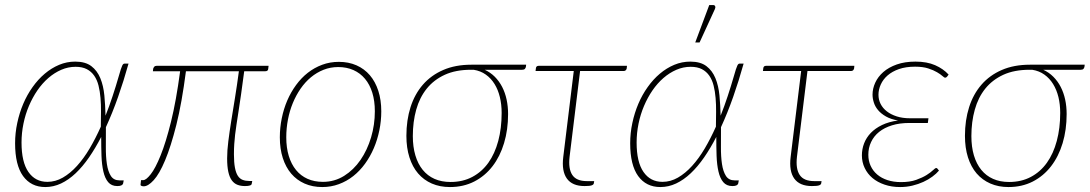

<svg xmlns="http://www.w3.org/2000/svg" viewBox="-20 -750 4404 776"><path d="M171.5 -15Q204 -15 234 -32.2Q264 -49.5 291.2 -79.5Q318.5 -109.5 342.5 -150.2Q366.5 -191 387.5 -238Q388 -268 388.2 -297.8Q388.5 -327.5 386.2 -354.2Q384 -381 378.2 -404Q372.5 -427 360.8 -444Q349 -461 330.8 -470.5Q312.5 -480 285.5 -480Q255.5 -480 227.8 -468Q200 -456 175.5 -434.8Q151 -413.5 131.2 -384.8Q111.5 -356 97 -322Q82.5 -288 74.8 -250.2Q67 -212.5 67 -174Q67 -95 94.8 -55Q122.5 -15 171.5 -15ZM499.5 -493Q480 -423 457.2 -358.2Q434.5 -293.5 408 -236Q408 -194.5 407.8 -155.8Q407.5 -117 412 -87Q416.5 -57 428 -39Q439.5 -21 463 -21H480L477.5 -8Q476.5 -4 471 -1Q465.5 2 454 2Q430.5 2 417.2 -13.8Q404 -29.5 397.8 -56.8Q391.5 -84 390.2 -120Q389 -156 389 -196.5Q365.5 -151 339.8 -113.8Q314 -76.5 285.8 -49.8Q257.5 -23 226.8 -8.5Q196 6 163 6Q105.5 6 73.2 -38.5Q41 -83 41 -171Q41 -212.5 49.8 -253.2Q58.5 -294 74 -330.5Q89.5 -367 111.8 -398.2Q134 -429.5 161 -452.2Q188 -475 219 -488Q250 -501 284 -501Q325 -501 349 -482.8Q373 -464.5 385.5 -434Q398 -403.5 401.8 -364.2Q405.5 -325 406.5 -282.5Q422 -321.5 435.2 -361.8Q448.5 -402 460 -442Q465 -459.5 468.2 -469.5Q471.5 -479.5 474 -484.8Q476.5 -490 478.8 -491.5Q481 -493 484 -493Z M1064 -471.5Q1063.5 -462 1051.5 -462H967Q960 -407.5 954.2 -367.8Q948.5 -328 943.8 -298.2Q939 -268.5 935.8 -246.5Q932.5 -224.5 930.2 -205.5Q928 -186.5 926.8 -168Q925.5 -149.5 925.5 -126.5Q925.5 -93.5 929.5 -72.5Q933.5 -51.5 941.2 -39.5Q949 -27.5 960.8 -23Q972.5 -18.5 987.5 -18.5H999.5L997.5 -8Q997.5 2 970 2Q953 2 939.5 -3.2Q926 -8.5 916.8 -21.2Q907.5 -34 902.8 -55.5Q898 -77 898 -110Q898 -141.5 902.8 -179Q907.5 -216.5 914.5 -260.5Q921.5 -304.5 929.8 -355Q938 -405.5 945.5 -462H731.5Q715 -334 692.8 -245.5Q670.5 -157 647.2 -101.8Q624 -46.5 601.2 -21.8Q578.5 3 561 3Q555.5 3 551.5 1.2Q547.5 -0.5 548 -3.5L550 -22H559Q570.5 -22 589.2 -45.8Q608 -69.5 629.2 -122Q650.5 -174.5 671.2 -258.2Q692 -342 708 -462H598L599 -472Q600 -476 603.2 -480Q606.5 -484 613 -484H1065.5Z M1285 -15Q1332 -15 1370.8 -39.2Q1409.5 -63.5 1437 -103.5Q1464.5 -143.5 1479.8 -194.8Q1495 -246 1495 -300Q1495 -342 1484.8 -375.2Q1474.5 -408.5 1455.2 -431.5Q1436 -454.5 1408.5 -466.8Q1381 -479 1347 -479Q1315.5 -479 1287.8 -468Q1260 -457 1236.8 -437.8Q1213.5 -418.5 1195 -391.8Q1176.5 -365 1163.5 -333.5Q1150.5 -302 1143.8 -266.8Q1137 -231.5 1137 -195Q1137 -153 1147.2 -119.5Q1157.5 -86 1176.5 -62.8Q1195.5 -39.5 1223 -27.2Q1250.5 -15 1285 -15ZM1282.5 6Q1243 6 1211.2 -8Q1179.5 -22 1157.2 -48Q1135 -74 1123 -111.2Q1111 -148.5 1111 -195Q1111 -234 1118.8 -272Q1126.5 -310 1141 -343.8Q1155.5 -377.5 1176.5 -406.2Q1197.5 -435 1224 -455.8Q1250.5 -476.5 1282 -488.2Q1313.5 -500 1349.5 -500Q1389 -500 1420.8 -486Q1452.5 -472 1474.8 -446Q1497 -420 1509 -383Q1521 -346 1521 -300Q1521 -261 1513.2 -223.2Q1505.5 -185.5 1491 -151.5Q1476.5 -117.5 1455.5 -88.5Q1434.5 -59.5 1408 -38.5Q1381.5 -17.5 1349.8 -5.8Q1318 6 1282.5 6Z M1883 -468Q1822 -468 1777.8 -447.8Q1733.5 -427.5 1704.8 -391.8Q1676 -356 1662.2 -306.8Q1648.5 -257.5 1648.5 -200Q1648.5 -156.5 1658.8 -122Q1669 -87.5 1688.5 -63.5Q1708 -39.5 1736.2 -27Q1764.5 -14.5 1801 -14.5Q1850.5 -14.5 1889 -35Q1927.5 -55.5 1953.8 -92.2Q1980 -129 1993.8 -180.5Q2007.5 -232 2007.5 -293.5Q2007.5 -328 2000.2 -357.8Q1993 -387.5 1978.8 -410.5Q1964.5 -433.5 1943.5 -448.5Q1922.5 -463.5 1894.5 -468ZM2106.5 -488.5 2105.5 -480Q2104.5 -475 2101.2 -471.5Q2098 -468 2090 -468H1939Q1962 -457.5 1979.8 -439.8Q1997.5 -422 2009.5 -398.8Q2021.5 -375.5 2027.5 -347.8Q2033.5 -320 2033.5 -289Q2033.5 -225.5 2017.2 -171.5Q2001 -117.5 1970.5 -78Q1940 -38.5 1896.5 -16.2Q1853 6 1798.5 6Q1758 6 1725.2 -8.2Q1692.5 -22.5 1669.8 -49Q1647 -75.5 1634.8 -114Q1622.5 -152.5 1622.5 -201Q1622.5 -264 1639.2 -316.8Q1656 -369.5 1689.2 -407.8Q1722.5 -446 1771.5 -467.2Q1820.5 -488.5 1885 -488.5Z M2513 -473.5Q2512 -469 2509 -466Q2506 -463 2500.5 -463H2324.5L2282 -116Q2276.5 -68 2293 -43Q2309.5 -18 2352 -18H2381.5L2380 -9Q2379.5 -4 2371.8 -1Q2364 2 2342.5 2Q2293 2 2271.2 -28.2Q2249.5 -58.5 2256.5 -115.5L2299 -463H2144.5L2146 -474.5Q2147 -484 2157.5 -484H2514Z M2657.5 -15Q2690 -15 2720 -32.2Q2750 -49.5 2777.2 -79.5Q2804.5 -109.5 2828.5 -150.2Q2852.5 -191 2873.5 -238Q2874 -268 2874.2 -297.8Q2874.5 -327.5 2872.2 -354.2Q2870 -381 2864.2 -404Q2858.5 -427 2846.8 -444Q2835 -461 2816.8 -470.5Q2798.5 -480 2771.5 -480Q2741.5 -480 2713.8 -468Q2686 -456 2661.5 -434.8Q2637 -413.5 2617.2 -384.8Q2597.5 -356 2583 -322Q2568.5 -288 2560.8 -250.2Q2553 -212.5 2553 -174Q2553 -95 2580.8 -55Q2608.5 -15 2657.5 -15ZM2985.5 -493Q2966 -423 2943.2 -358.2Q2920.5 -293.5 2894 -236Q2894 -194.5 2893.8 -155.8Q2893.5 -117 2898 -87Q2902.5 -57 2914 -39Q2925.5 -21 2949 -21H2966L2963.5 -8Q2962.5 -4 2957 -1Q2951.5 2 2940 2Q2916.5 2 2903.2 -13.8Q2890 -29.5 2883.8 -56.8Q2877.5 -84 2876.2 -120Q2875 -156 2875 -196.5Q2851.5 -151 2825.8 -113.8Q2800 -76.5 2771.8 -49.8Q2743.5 -23 2712.8 -8.5Q2682 6 2649 6Q2591.5 6 2559.2 -38.5Q2527 -83 2527 -171Q2527 -212.5 2535.8 -253.2Q2544.5 -294 2560 -330.5Q2575.5 -367 2597.8 -398.2Q2620 -429.5 2647 -452.2Q2674 -475 2705 -488Q2736 -501 2770 -501Q2811 -501 2835 -482.8Q2859 -464.5 2871.5 -434Q2884 -403.5 2887.8 -364.2Q2891.5 -325 2892.5 -282.5Q2908 -321.5 2921.2 -361.8Q2934.5 -402 2946 -442Q2951 -459.5 2954.2 -469.5Q2957.5 -479.5 2960 -484.8Q2962.5 -490 2964.8 -491.5Q2967 -493 2970 -493ZM2790 -578.5 2846.5 -729.5H2863Q2868.5 -729.5 2870.5 -724.5Q2872.5 -719.5 2869 -712.5L2807.5 -578.5Z M3432 -473.5Q3431 -469 3428 -466Q3425 -463 3419.5 -463H3243.5L3201 -116Q3195.5 -68 3212 -43Q3228.5 -18 3271 -18H3300.5L3299 -9Q3298.5 -4 3290.8 -1Q3283 2 3261.5 2Q3212 2 3190.2 -28.2Q3168.5 -58.5 3175.5 -115.5L3218 -463H3063.5L3065 -474.5Q3066 -484 3076.5 -484H3433Z M3775 -60.5Q3764.5 -48 3748.2 -36Q3732 -24 3711.8 -14.8Q3691.5 -5.5 3667.8 0.2Q3644 6 3618 6Q3583.5 6 3555 -3.8Q3526.5 -13.5 3506.2 -30.5Q3486 -47.5 3474.8 -71Q3463.5 -94.5 3463.5 -122Q3463.5 -147.5 3472.5 -170.8Q3481.5 -194 3499.5 -212.8Q3517.5 -231.5 3545 -244.8Q3572.5 -258 3609.5 -263Q3580.5 -268 3560.8 -279.2Q3541 -290.5 3529 -304.8Q3517 -319 3511.8 -335.5Q3506.5 -352 3506.5 -367.5Q3506.5 -392 3517.5 -416Q3528.5 -440 3550.2 -459Q3572 -478 3604.5 -489.5Q3637 -501 3680 -501Q3726.5 -501 3759.5 -486.5Q3792.5 -472 3814 -448.5L3807.5 -440Q3804 -436 3800 -436Q3796.5 -436 3788.8 -443Q3781 -450 3767 -458.2Q3753 -466.5 3731.5 -473.5Q3710 -480.5 3678.5 -480.5Q3641 -480.5 3613.2 -470.8Q3585.5 -461 3567.2 -445Q3549 -429 3539.8 -408.5Q3530.5 -388 3530.5 -367Q3530.5 -347 3539.2 -329.8Q3548 -312.5 3564.5 -299.8Q3581 -287 3604.5 -279.5Q3628 -272 3658 -272H3732.5L3730 -253H3655.5Q3616 -253 3585.2 -243.5Q3554.5 -234 3533.2 -217Q3512 -200 3500.8 -176.2Q3489.5 -152.5 3489.5 -124.5Q3489.5 -100 3498.8 -79.8Q3508 -59.5 3525.2 -44.8Q3542.5 -30 3567 -22Q3591.5 -14 3621.5 -14Q3657.5 -14 3682.8 -23Q3708 -32 3724.8 -42.5Q3741.5 -53 3750.8 -62Q3760 -71 3764 -71Q3767 -71 3769.5 -67.5Z M4140.5 -468Q4079.5 -468 4035.2 -447.8Q3991 -427.5 3962.2 -391.8Q3933.5 -356 3919.8 -306.8Q3906 -257.5 3906 -200Q3906 -156.5 3916.2 -122Q3926.5 -87.5 3946 -63.5Q3965.5 -39.5 3993.8 -27Q4022 -14.5 4058.5 -14.5Q4108 -14.5 4146.5 -35Q4185 -55.5 4211.2 -92.2Q4237.5 -129 4251.2 -180.5Q4265 -232 4265 -293.5Q4265 -328 4257.8 -357.8Q4250.5 -387.5 4236.2 -410.5Q4222 -433.5 4201 -448.5Q4180 -463.5 4152 -468ZM4364 -488.5 4363 -480Q4362 -475 4358.8 -471.5Q4355.5 -468 4347.5 -468H4196.5Q4219.5 -457.5 4237.2 -439.8Q4255 -422 4267 -398.8Q4279 -375.5 4285 -347.8Q4291 -320 4291 -289Q4291 -225.5 4274.8 -171.5Q4258.5 -117.5 4228 -78Q4197.5 -38.5 4154 -16.2Q4110.5 6 4056 6Q4015.5 6 3982.8 -8.2Q3950 -22.5 3927.2 -49Q3904.5 -75.5 3892.2 -114Q3880 -152.5 3880 -201Q3880 -264 3896.8 -316.8Q3913.5 -369.5 3946.8 -407.8Q3980 -446 4029 -467.2Q4078 -488.5 4142.5 -488.5Z"/></svg>

Font: Lato ExtraLight
Style: Italic
Weight: 275
Italic angle: -7°
Designer: Lukasz Dziedzic with Adam Twardoch and Botio Nikoltchev
Foundry: tyPoland Lukasz Dziedzic
Version: Version 2.015; 2015-08-06; http://www.latofonts.com/